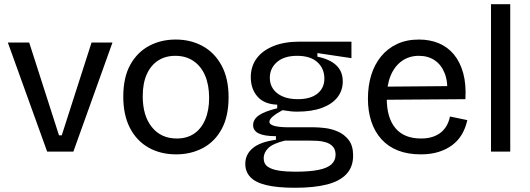

<svg xmlns="http://www.w3.org/2000/svg" viewBox="-20 -717 2507 908"><path d="M203 0 17 -516H118L259 -77H272L413 -516H512L327 0Z M813 13Q739 13 682.5 -19Q626 -51 594.5 -112Q563 -173 563 -260Q563 -351 596 -410.5Q629 -470 685 -500Q741 -530 811 -530Q882 -530 938.5 -499Q995 -468 1028 -407Q1061 -346 1061 -257Q1061 -167 1028.5 -107Q996 -47 939.5 -17Q883 13 813 13ZM816 -62Q864 -62 898 -85Q932 -108 950.5 -151.5Q969 -195 969 -254Q969 -315 950 -359.5Q931 -404 895 -428.5Q859 -453 809 -453Q762 -453 727.5 -430.5Q693 -408 674 -365.5Q655 -323 655 -262Q655 -169 698.5 -115.5Q742 -62 816 -62Z M1375 171Q1292 171 1240 158.5Q1188 146 1164 120.5Q1140 95 1140 58Q1140 13 1175.5 -16.5Q1211 -46 1285 -56V-73Q1230 -73 1203.5 -86Q1177 -99 1177 -125Q1177 -152 1203.5 -171Q1230 -190 1291 -205V-222Q1230 -224 1198 -260Q1166 -296 1166 -352Q1166 -403 1193.5 -440.5Q1221 -478 1273 -499Q1325 -520 1396 -520H1642V-442L1481 -466V-449Q1540 -437 1570.5 -408Q1601 -379 1601 -332Q1601 -289 1576 -257Q1551 -225 1503 -207Q1455 -189 1385 -189Q1370 -189 1355 -190.5Q1340 -192 1316 -196Q1286 -180 1270 -166Q1254 -152 1254 -141Q1254 -131 1268 -125Q1282 -119 1303 -117Q1324 -115 1343 -115H1467Q1486 -115 1516.5 -111.5Q1547 -108 1577.5 -95Q1608 -82 1629 -55Q1650 -28 1650 19Q1650 72 1618.5 106Q1587 140 1526 155.5Q1465 171 1375 171ZM1376 95Q1444 95 1486 86.5Q1528 78 1547.5 60Q1567 42 1567 15Q1567 -10 1554 -24Q1541 -38 1521 -44Q1501 -50 1481 -51Q1461 -52 1445 -52H1327Q1270 -38 1248.5 -16.5Q1227 5 1227 31Q1227 58 1246.5 71.5Q1266 85 1300 90Q1334 95 1376 95ZM1388 -248Q1449 -248 1481.5 -274.5Q1514 -301 1514 -345Q1514 -393 1481 -423Q1448 -453 1385 -453Q1324 -453 1290 -423.5Q1256 -394 1256 -349Q1256 -319 1271.5 -296.5Q1287 -274 1316.5 -261Q1346 -248 1388 -248Z M1970 13Q1908 13 1861.5 -5.5Q1815 -24 1783.5 -59Q1752 -94 1736 -142.5Q1720 -191 1720 -250Q1720 -311 1735.5 -361.5Q1751 -412 1782 -450Q1813 -488 1858 -509Q1903 -530 1961 -530Q2013 -530 2055 -512.5Q2097 -495 2126.5 -459.5Q2156 -424 2170.5 -371.5Q2185 -319 2181 -248L1777 -245V-307L2124 -310L2095 -269Q2099 -330 2083 -370.5Q2067 -411 2035.5 -432Q2004 -453 1961 -453Q1915 -453 1880.5 -428.5Q1846 -404 1827.5 -359.5Q1809 -315 1809 -252Q1809 -160 1850 -111Q1891 -62 1971 -62Q2004 -62 2028 -70.5Q2052 -79 2068 -93Q2084 -107 2094 -126Q2104 -145 2108 -166L2190 -149Q2182 -112 2164.5 -82Q2147 -52 2119 -31Q2091 -10 2054 1.5Q2017 13 1970 13Z M2302 0V-697H2393V0Z"/></svg>

Font: Bricolage Grotesque 28pt
Style: Regular
Weight: 400
Version: Version 1.001;gftools[0.9.33.dev8+g029e19f]